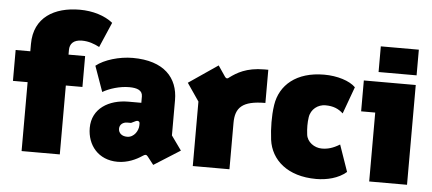

<svg xmlns="http://www.w3.org/2000/svg" viewBox="-51 -866 2228 991"><g transform="rotate(5 1063.0 -370.5)"><path d="M89 0H287V-357H373V-517H287V-541C287 -572 305 -595 350 -595C385 -595 414 -584 441 -570L497 -700C455 -734 392 -753 325 -753C194 -753 89 -693 89 -555V-517H13V-357H89Z M740 -29 772 12 908 -74 855 -148V-331C855 -446 782 -529 619 -529C550 -529 472 -506 430 -472L477 -340C511 -360 564 -377 614 -377C656 -377 683 -366 683 -335V-302H616C516 -302 429 -251 429 -150C429 -61 487 12 587 12C639 12 683 -9 714 -30C726 -38 732 -39 740 -29ZM625 -121C598 -121 580 -136 580 -159C580 -181 598 -194 620 -194H639L664 -206C673 -210 683 -206 683 -195V-185C683 -159 662 -121 625 -121Z M976 0H1166V-240C1166 -319 1201 -357 1321 -357V-529H1300C1207 -529 1158 -497 1125 -473C1115 -463 1108 -465 1102 -473L1064 -529L913 -426L976 -334Z M1616 11C1670 11 1731 -3 1772 -39L1724 -177C1688 -155 1661 -148 1631 -148C1593 -148 1554 -175 1550 -214C1546 -245 1546 -275 1550 -302C1556 -346 1593 -372 1631 -372C1672 -372 1699 -360 1723 -338L1774 -478C1743 -509 1679 -529 1611 -529C1467 -529 1383 -455 1367 -351C1362 -318 1361 -289 1361 -261C1361 -233 1363 -201 1367 -170C1381 -67 1467 11 1616 11Z M1890 0H2086V-517H1817V-357H1890ZM1889 -567H2086V-700H1889Z"/></g></svg>

Font: Finlandica Black
Style: Regular
Weight: 900
Designer: Niklas Ekholm, Juho Hiilivirta, Jaakko Suomalainen
Foundry: Helsinki Type Studio
Version: Version 2.000;Glyphs 3.2 (3202)